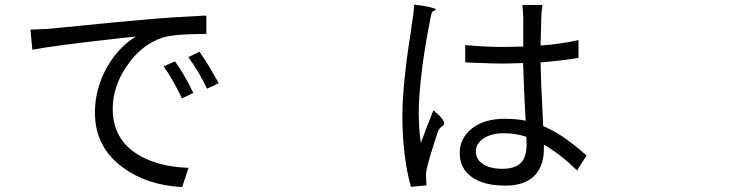

<svg xmlns="http://www.w3.org/2000/svg" viewBox="-20 -753 3040 791"><path d="M730.5 17.6Q587.9 10.7 488.3 -61.5Q371.1 -145.5 371.1 -289.1Q371.1 -390.6 423.8 -481.4Q470.7 -560.5 540 -602.5Q521.5 -600.6 459 -593.8Q188.5 -563.5 113.3 -547.9L105.5 -630.9Q133.8 -631.8 174.8 -633.8Q182.6 -634.8 186.5 -634.8Q196.3 -635.7 226.6 -638.7Q446.3 -661.1 585 -672.9Q677.7 -681.6 820.3 -688.5Q827.1 -688.5 830.1 -688.5V-613.3Q701.2 -613.3 651.4 -598.6Q559.6 -568.4 500 -477.5Q444.3 -393.6 444.3 -305.7Q444.3 -181.6 544.9 -118.2Q626 -66.4 756.8 -61.5ZM729.5 -347.7Q717.8 -374 694.3 -416Q671.9 -455.1 654.3 -479.5L701.2 -500Q742.2 -442.4 776.4 -370.1ZM833 -387.7Q796.9 -461.9 755.9 -517.6L801.8 -540Q819.3 -514.6 841.8 -478.5Q844.7 -473.6 849.6 -464.8Q872.1 -426.8 880.9 -410.2Z M1672.9 16.6Q1637.7 -109.4 1637.7 -278.3Q1637.7 -362.3 1654.3 -495.1Q1659.2 -538.1 1670.9 -611.3Q1676.8 -653.3 1678.7 -668Q1685.5 -706.1 1685.5 -733.4Q1715.8 -731.4 1746.1 -724.6Q1776.4 -717.8 1775.4 -713.9Q1774.4 -710.9 1768.6 -709Q1759.8 -706.1 1757.8 -697.3Q1752 -674.8 1751 -664.1Q1735.4 -589.8 1720.7 -484.4Q1705.1 -362.3 1705.1 -290Q1705.1 -221.7 1713.9 -164.1Q1734.4 -221.7 1765.6 -298.8Q1814.5 -257.8 1809.6 -242.2Q1807.6 -235.4 1799.8 -231.4Q1788.1 -223.6 1782.2 -206.1Q1747.1 -97.7 1739.3 -62.5Q1733.4 -39.1 1735.4 -21.5Q1735.4 -8.8 1737.3 10.7ZM2062.5 11.7Q1971.7 11.7 1922.9 -24.4Q1874 -59.6 1874 -122.1Q1874 -182.6 1922.9 -222.7Q1973.6 -263.7 2060.5 -263.7Q2103.5 -263.7 2145.5 -255.9Q2144.5 -279.3 2141.6 -329.1Q2136.7 -440.4 2134.8 -493.2H2132.8Q2077.1 -491.2 2048.8 -491.2Q2011.7 -491.2 1941.4 -494.1Q1912.1 -495.1 1896.5 -496.1V-567.4Q1979.5 -559.6 2050.8 -559.6Q2079.1 -559.6 2135.7 -561.5V-619.1V-676.8Q2135.7 -701.2 2131.8 -732.4H2214.8Q2210 -703.1 2210 -677.7Q2209 -651.4 2207 -565.4Q2289.1 -571.3 2363.3 -587.9V-514.6Q2295.9 -502.9 2207 -496.1Q2208 -420.9 2215.8 -278.3Q2216.8 -248 2217.8 -233.4Q2298.8 -200.2 2396.5 -112.3L2357.4 -50.8Q2286.1 -120.1 2220.7 -157.2V-140.6Q2220.7 -74.2 2187.5 -35.2Q2147.5 11.7 2062.5 11.7ZM2049.8 -57.6Q2104.5 -57.6 2128.9 -85Q2149.4 -108.4 2149.4 -158.2Q2149.4 -177.7 2148.4 -189.5Q2103.5 -204.1 2055.7 -204.1Q2004.9 -204.1 1972.7 -183.1Q1940.4 -162.1 1940.4 -129.9Q1940.4 -95.7 1970.2 -76.7Q2000 -57.6 2049.8 -57.6Z"/></svg>

Font: Bpmf GenSeki Gothic R
Style: R
Weight: 400
Foundry: But Ko
Version: Version 1.320